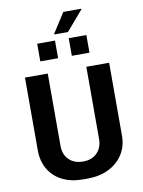

<svg xmlns="http://www.w3.org/2000/svg" viewBox="-110 -1126 904 1211"><g transform="rotate(-10 342.0 -521.0)"><path d="M322 10Q245 10 189 -18.5Q133 -47 102.5 -99Q72 -151 72 -220V-686H218V-222Q218 -168 251.5 -134.5Q285 -101 342 -101Q399 -101 432 -135Q465 -169 465 -222V-686H611V-220Q611 -151 577.5 -99Q544 -47 485.5 -18.5Q427 10 350 10ZM299 -922 382 -1052H497L498 -1049L389 -922ZM185 -770V-883H299V-770ZM387 -770V-883H500V-770Z"/></g></svg>

Font: Chivo SemiBold
Style: Regular
Weight: 600
Designer: Hector Gatti
Foundry: Omnibus-Type
Version: Version 2.002